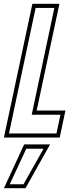

<svg xmlns="http://www.w3.org/2000/svg" viewBox="-40 -720 436 1005"><path d="M-19.5 0 129.5 -700H271L152 -141.5H302.5L272.5 0ZM7 -21.5H255.5L276.5 -119.5H126L244.5 -678.5H146.5ZM-19.5 265 86.5 36H222L93.5 265ZM11 244.5H83L188 58.5H97.5Z"/></svg>

Font: Tourney Condensed ExtraLight
Style: Italic
Weight: 200
Width: 3
Italic angle: -12°
Designer: Tyler Finck
Foundry: Etcetera Type Co
Version: Version 1.010; ttfautohint (v1.8.3)